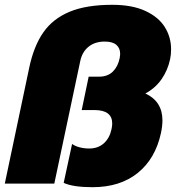

<svg xmlns="http://www.w3.org/2000/svg" viewBox="-35 -764 732 799"><path d="M230 -3 265 -165Q277 -156 296 -151Q315 -146 336 -146Q373 -146 397 -167.5Q421 -189 429 -226Q432 -240 432 -250Q432 -306 358 -306H305L334 -445H378Q413 -445 434.5 -466Q456 -487 463 -522Q465 -534 465 -540Q465 -564 449 -577.5Q433 -591 401 -591Q360 -591 333.5 -569.5Q307 -548 299 -510L191 0H-15L87 -484Q106 -573 145.5 -629.5Q185 -686 254.5 -715Q324 -744 432 -744Q515 -744 570 -718.5Q625 -693 651 -651Q677 -609 677 -559Q677 -537 673 -518Q663 -471 637 -434Q611 -397 570 -375Q641 -342 641 -263Q641 -240 635 -211Q612 -104 538.5 -44.5Q465 15 350 15Q269 15 230 -3Z"/></svg>

Font: Prompt ExtraBold
Style: Italic
Weight: 800
Italic angle: -12°
Designer: Katatrad Team
Foundry: CadsonDemak
Version: Version 1.001